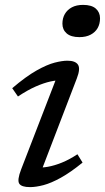

<svg xmlns="http://www.w3.org/2000/svg" viewBox="-20 -756 430 786"><path d="M66.5 -62.5 218 -454.5 236 -427Q214.5 -428.5 187 -422.5Q159.5 -416.5 126 -401.8Q92.5 -387 53.5 -361L30 -395Q87 -443.5 129.8 -467.5Q172.5 -491.5 203.5 -499.5Q234.5 -507.5 256 -507.5Q288.5 -507.5 299.2 -491.2Q310 -475 294.5 -435L143.5 -41.5L126 -70.5Q148.5 -68.5 175.8 -73.2Q203 -78 233.8 -90.5Q264.5 -103 297 -124.5L318 -90.5Q269 -50.5 229.2 -28.5Q189.5 -6.5 158.2 1.8Q127 10 103 10Q68 10 58.8 -4.2Q49.5 -18.5 66.5 -62.5ZM235.5 -659Q235.5 -681.5 245.5 -698.8Q255.5 -716 274.2 -726Q293 -736 320 -736Q355 -736 372.2 -720.8Q389.5 -705.5 389.5 -681Q389.5 -658.5 379.8 -641.2Q370 -624 351 -614Q332 -604 305 -604Q270.5 -604 253 -619.2Q235.5 -634.5 235.5 -659Z"/></svg>

Font: Newsreader 8pt
Style: Italic
Weight: 400
Italic angle: -17°
Version: Version 1.003